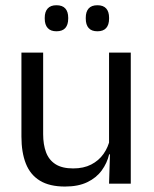

<svg xmlns="http://www.w3.org/2000/svg" viewBox="-20 -684 573 715"><path d="M140.7 -488.2V-184.5Q140.7 -145.8 151.4 -117Q162.1 -88.3 186.6 -72.6Q211.2 -56.8 252.5 -56.8Q291.5 -56.8 319.6 -71.3Q347.7 -85.7 365.4 -110.7Q383.1 -135.6 389.6 -166.8L404.1 -109.3H386.5Q378.8 -76.7 358.8 -49.2Q338.8 -21.8 305.1 -5.6Q271.4 10.7 222.1 10.7Q164.4 10.7 128.6 -11.2Q92.8 -33 76.3 -74.7Q59.8 -116.3 59.8 -175.7V-488.2ZM467 -488.2V0H386.1L389.7 -117.2L386.1 -121.9V-488.2ZM190.1 -567.5Q168.5 -567.5 157.6 -579.7Q146.6 -591.9 146.6 -614.6V-618Q146.6 -640.4 157.6 -652.4Q168.5 -664.5 190.1 -664.5Q212.5 -664.5 223.2 -652.4Q234 -640.4 234 -618V-614.6Q234 -591.9 223.2 -579.7Q212.5 -567.5 190.1 -567.5ZM342.8 -567.5Q320.8 -567.5 310.1 -579.7Q299.4 -591.9 299.4 -614.6V-618Q299.4 -640.4 310.1 -652.4Q320.8 -664.5 342.8 -664.5Q364.7 -664.5 375.5 -652.4Q386.2 -640.4 386.2 -618V-614.6Q386.2 -591.9 375.5 -579.7Q364.7 -567.5 342.8 -567.5Z"/></svg>

Font: Anek Gujarati Medium
Style: Regular
Weight: 500
Designer: Mrunmayee Ghaisas (Gujarati), Yesha Goshar (Latin)
Foundry: Ek Type
Version: Version 1.003